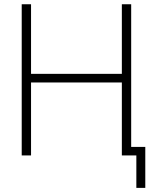

<svg xmlns="http://www.w3.org/2000/svg" viewBox="-20 -748 743 924"><path d="M84.5 0V-727.5H129.4V-392.6H566.4V-727.5H611.3V0H566.4V-351.1H129.4V0ZM636.2 156.2V0H588.9V-41H679.2V156.2Z"/></svg>

Font: Inter 28pt ExtraLight
Style: Regular
Weight: 250
Designer: Rasmus Andersson
Foundry: rsms
Version: Version 4.001;git-66647c0bb